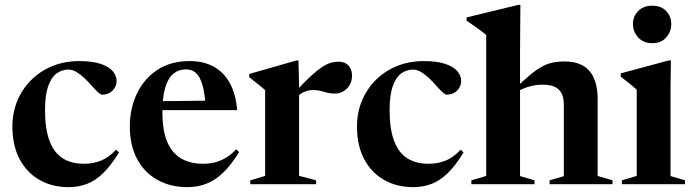

<svg xmlns="http://www.w3.org/2000/svg" viewBox="-20 -757 2852 789"><path d="M305.5 -506Q361 -506 394.8 -494.2Q428.5 -482.5 443.8 -464Q459 -445.5 459 -425.5Q459 -408.5 451 -395.5Q443 -382.5 429.8 -375.2Q416.5 -368 400 -368Q393 -368 382 -378.5Q371 -389 357.5 -404.2Q344 -419.5 328.2 -434.8Q312.5 -450 295.5 -460.5Q278.5 -471 261 -471Q233.5 -471 211.8 -454.5Q190 -438 177.5 -401.5Q165 -365 165 -305Q165 -227 183.5 -178Q202 -129 237.8 -106.5Q273.5 -84 324.5 -84Q363.5 -84 395.8 -97.2Q428 -110.5 457 -142L469 -130.5Q437 -78 405 -46.5Q373 -15 338 -1.5Q303 12 262 12Q194 12 142 -17.8Q90 -47.5 60.5 -103.2Q31 -159 31 -237Q31 -294.5 51.5 -343.5Q72 -392.5 109 -429Q146 -465.5 196 -485.8Q246 -506 305.5 -506Z M759.5 -506Q818 -506 859.8 -482.2Q901.5 -458.5 925.5 -413.5Q949.5 -368.5 954.5 -304.5H623.5V-341L888 -344L825 -320.5Q821.5 -375 811.8 -408.2Q802 -441.5 785.8 -456.8Q769.5 -472 744.5 -472Q714.5 -472 692.5 -454Q670.5 -436 659 -397Q647.5 -358 647.5 -294.5Q647.5 -221 667 -174.5Q686.5 -128 724 -106Q761.5 -84 815.5 -84Q841 -84 864.2 -90Q887.5 -96 909.2 -109.2Q931 -122.5 950.5 -143.5L962.5 -132Q930.5 -80 897.8 -48.2Q865 -16.5 828.8 -2.2Q792.5 12 749.5 12Q680.5 12 627 -17.8Q573.5 -47.5 543.5 -103.5Q513.5 -159.5 513.5 -238Q513.5 -310 542 -371Q570.5 -432 625.5 -469Q680.5 -506 759.5 -506Z M1370.5 -503.5Q1397.5 -503.5 1412 -487.8Q1426.5 -472 1426.5 -446.5Q1426.5 -414.5 1406 -393.5Q1385.5 -372.5 1355.5 -372.5Q1338 -372.5 1324.2 -376.2Q1310.5 -380 1297.2 -383.5Q1284 -387 1266.5 -387Q1252.5 -387 1240.2 -383.2Q1228 -379.5 1216.8 -372.2Q1205.5 -365 1194 -354L1191.5 -377Q1229 -418 1256 -443Q1283 -468 1302.8 -481Q1322.5 -494 1338.8 -498.8Q1355 -503.5 1370.5 -503.5ZM1209 -407V-34.5L1279 -16V0H1008.5V-16L1069.5 -34V-386.5Q1063 -393 1054.5 -399.8Q1046 -406.5 1034 -416Q1022 -425.5 1004 -440V-453L1198 -508.5H1206.5Z M1721.5 -506Q1777 -506 1810.8 -494.2Q1844.5 -482.5 1859.8 -464Q1875 -445.5 1875 -425.5Q1875 -408.5 1867 -395.5Q1859 -382.5 1845.8 -375.2Q1832.5 -368 1816 -368Q1809 -368 1798 -378.5Q1787 -389 1773.5 -404.2Q1760 -419.5 1744.2 -434.8Q1728.5 -450 1711.5 -460.5Q1694.5 -471 1677 -471Q1649.5 -471 1627.8 -454.5Q1606 -438 1593.5 -401.5Q1581 -365 1581 -305Q1581 -227 1599.5 -178Q1618 -129 1653.8 -106.5Q1689.5 -84 1740.5 -84Q1779.5 -84 1811.8 -97.2Q1844 -110.5 1873 -142L1885 -130.5Q1853 -78 1821 -46.5Q1789 -15 1754 -1.5Q1719 12 1678 12Q1610 12 1558 -17.8Q1506 -47.5 1476.5 -103.2Q1447 -159 1447 -237Q1447 -294.5 1467.5 -343.5Q1488 -392.5 1525 -429Q1562 -465.5 1612 -485.8Q1662 -506 1721.5 -506Z M2238.5 -16 2297 -33V-327.5Q2297 -355.5 2287.5 -373.8Q2278 -392 2259 -400.5Q2240 -409 2210.5 -409Q2180 -409 2152 -400.5Q2124 -392 2102 -379L2094.5 -391Q2131.5 -427 2158.8 -449.5Q2186 -472 2208.5 -484Q2231 -496 2252.5 -500.2Q2274 -504.5 2299.5 -504.5Q2368.5 -504.5 2402.2 -465.5Q2436 -426.5 2436 -347.5V-34L2497 -16V0H2238.5ZM2176.5 0H1917V-16L1978 -34V-613.5Q1971 -619.5 1959.8 -628Q1948.5 -636.5 1932.8 -647.5Q1917 -658.5 1897.5 -672V-685.5L2110 -737H2118.5L2117 -539.5V-33.5L2176.5 -16Z M2660.5 -579.5Q2624 -579.5 2602.5 -603.2Q2581 -627 2581 -658.5Q2581 -689.5 2602.5 -711.5Q2624 -733.5 2660.5 -733.5Q2697 -733.5 2717.8 -711.5Q2738.5 -689.5 2738.5 -658.5Q2738.5 -627 2717.8 -603.2Q2697 -579.5 2660.5 -579.5ZM2737 -508.5 2735.5 -407.5V-33.5L2795 -16V0H2535.5V-16L2596.5 -34V-388Q2591 -394 2581.2 -402Q2571.5 -410 2558.8 -420Q2546 -430 2531 -442V-455.5L2727.5 -508.5Z"/></svg>

Font: Newsreader 60pt SemiBold
Style: Regular
Weight: 600
Designer: Hugues Gentile
Foundry: Production Type
Version: Version 1.003